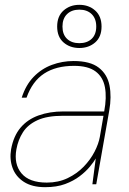

<svg xmlns="http://www.w3.org/2000/svg" viewBox="-20 -764 534 796"><path d="M167 12Q113 12 79 -10Q45 -32 32 -68Q19 -104 26 -145Q36 -200 65 -234.5Q94 -269 140 -285.5Q186 -302 243 -302H412Q423 -360 415 -402.5Q407 -445 376 -468Q345 -491 287 -491Q212 -491 163 -459Q114 -427 90 -359H70Q87 -412 119.5 -445.5Q152 -479 195 -495Q238 -511 285 -511Q354 -511 389.5 -483.5Q425 -456 434 -409.5Q443 -363 433 -306L379 0H363L377 -107Q369 -93 352.5 -73Q336 -53 310.5 -33.5Q285 -14 250 -1Q215 12 167 12ZM174 -7Q222 -7 260.5 -25.5Q299 -44 327 -73Q355 -102 372 -135Q389 -168 394 -197L409 -284H241Q175 -284 135 -265.5Q95 -247 75 -215.5Q55 -184 48 -145Q37 -84 69 -45.5Q101 -7 174 -7ZM309 -565Q270 -565 243.5 -588Q217 -611 217 -654Q217 -697 243.5 -720.5Q270 -744 309 -744Q348 -744 374.5 -720.5Q401 -697 401 -654Q401 -611 374.5 -588Q348 -565 309 -565ZM309 -585Q341 -585 360 -603Q379 -621 379 -654Q379 -687 360 -705.5Q341 -724 309 -724Q277 -724 258 -705.5Q239 -687 239 -654Q239 -621 258 -603Q277 -585 309 -585Z"/></svg>

Font: DM Sans 20pt Thin
Style: Italic
Weight: 250
Italic angle: -10°
Version: Version 4.004;gftools[0.9.30]